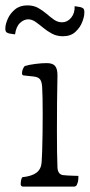

<svg xmlns="http://www.w3.org/2000/svg" viewBox="-42 -775 334 715"><path d="M45 -80Q35 -80 35 -90Q35 -94 36 -101.5Q37 -109 41 -115Q77 -119 94 -132Q111 -145 113 -170Q114 -183 115 -211.5Q116 -240 116.5 -276.5Q117 -313 117 -349Q117 -382 116.5 -409.5Q116 -437 115 -450Q114 -470 107.5 -479Q101 -488 84 -490L47 -494Q40 -494 40 -502Q40 -517 50 -529Q66 -534 90 -537Q114 -540 132 -540Q154 -540 163 -529.5Q172 -519 172 -495Q171 -455 170.5 -397.5Q170 -340 170 -287Q170 -242 170.5 -209Q171 -176 172 -150Q174 -126 192 -123Q197 -122 208.5 -121.5Q220 -121 232.5 -120.5Q245 -120 250 -120Q250 -115 249.5 -107Q249 -99 247 -94Q244 -84 240 -82Q236 -80 234 -80ZM255 -749Q262 -748 267.5 -744Q273 -740 272 -726Q272 -713 264 -692.5Q256 -672 238.5 -656Q221 -640 192 -640Q170 -640 152 -649.5Q134 -659 119 -671.5Q104 -684 90.5 -693.5Q77 -703 63 -703Q47 -703 32.5 -689.5Q18 -676 14 -647L-6 -650Q-13 -651 -18 -655Q-23 -659 -22 -673Q-21 -687 -12.5 -706Q-4 -725 14 -740Q32 -755 60 -755Q83 -755 100 -745.5Q117 -736 131.5 -723.5Q146 -711 159.5 -701.5Q173 -692 189 -692Q209 -692 223 -709Q237 -726 236 -752Z"/></svg>

Font: Gowun Batang
Style: Regular
Weight: 400
Designer: Yanghee Ryu
Foundry: Yanghee Ryu
Version: Version 2.000